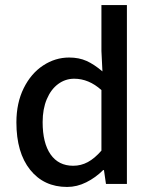

<svg xmlns="http://www.w3.org/2000/svg" viewBox="-20 -729 600 761"><path d="M45 -244Q45 -321 74 -379.5Q103 -438 151 -469.5Q199 -501 254 -501Q293 -501 323 -487.5Q353 -474 386 -446L382 -527V-709H483V0H400L392 -55H389Q359 -25 322 -6.5Q285 12 246 12Q154 12 99.5 -56Q45 -124 45 -244ZM382 -132V-372Q332 -417 274 -417Q239 -417 210.5 -396Q182 -375 165.5 -336Q149 -297 149 -245Q149 -162 180.5 -117Q212 -72 270 -72Q301 -72 328 -86.5Q355 -101 382 -132Z"/></svg>

Font: Assistant SemiBold
Style: Regular
Weight: 600
Designer: Hebrew By Ben Nathan, Latin by Paul Hunt
Version: Version 2.001; ttfautohint (v1.6)